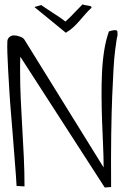

<svg xmlns="http://www.w3.org/2000/svg" viewBox="-20 -833 561 853"><path d="M70.3 -581.1Q70.3 -578.1 69.8 -568.4Q69.3 -558.6 69.3 -548.3Q69.3 -538.1 69.3 -528.8Q69.3 -519.5 69.3 -516.6Q69.3 -453.1 72.3 -389.6Q75.2 -326.2 79.1 -262.2Q83 -198.2 85.9 -133.8Q88.9 -69.3 88.9 -4.9L53.7 -6.8Q52.7 -25.4 50.3 -58.6Q47.9 -91.8 44.4 -135.3Q41 -178.7 37.1 -228.5Q33.2 -278.3 28.8 -329.6Q24.4 -380.9 21.5 -430.7Q18.6 -480.5 16.1 -522.9Q13.7 -565.4 12.7 -598.1Q11.7 -630.9 12.7 -648.4Q12.7 -660.2 21.5 -668Q30.3 -675.8 42 -675.8Q53.7 -675.8 68.8 -670.4Q84 -665 88.9 -656.2L440.4 -88.9Q440.4 -133.8 438 -185.5Q435.5 -237.3 433.6 -292Q431.6 -346.7 431.2 -401.9Q430.7 -457 433.1 -509.3Q435.5 -561.5 442.9 -608.4Q450.2 -655.3 463.9 -693.4Q477.5 -698.2 485.4 -698.7Q493.2 -699.2 497.1 -698.2Q501 -697.3 501.5 -693.4Q502 -689.5 502 -685.5Q502 -683.6 502 -679.7Q502 -675.8 502 -674.8Q500 -668.9 497.6 -653.3Q495.1 -637.7 491.2 -606.9Q487.3 -576.2 484.4 -527.3Q481.4 -478.5 478.5 -406.2Q475.6 -334 474.1 -234.4Q472.7 -134.8 473.6 -2L445.3 0ZM270.5 -737.3Q287.1 -752 295.4 -760.7Q303.7 -769.5 310.5 -776.4Q317.4 -783.2 324.7 -791Q332 -798.8 346.7 -813.5Q354.5 -810.5 361.8 -809.6Q369.1 -808.6 374.5 -807.6Q379.9 -806.6 383.3 -805.2Q386.7 -803.7 386.7 -798.8Q371.1 -784.2 357.9 -769Q344.7 -753.9 332.5 -739.7Q320.3 -725.6 306.2 -712.4Q292 -699.2 272.5 -687.5L132.8 -801.8L163.1 -810.5Q177.7 -800.8 190.4 -792Q203.1 -783.2 216.3 -774.9Q229.5 -766.6 242.7 -757.8Q255.9 -749 270.5 -737.3Z"/></svg>

Font: Annie Use Your Telescope
Style: Regular
Weight: 400
Designer: Kimberly Geswein
Foundry: Kimberly Geswein
Version: Version 1.002 2001